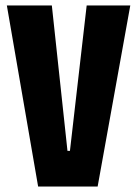

<svg xmlns="http://www.w3.org/2000/svg" viewBox="-20 -680 501 700"><path d="M119 0 5 -660H169L226 -130H235L296 -660H455L336 0Z"/></svg>

Font: Bricolage Grotesque 72pt Condensed ExtraBold
Style: Regular
Weight: 800
Width: 3
Designer: Mathieu Triay
Foundry: Atelier Triay
Version: Version 1.001;gftools[0.9.33.dev8+g029e19f]